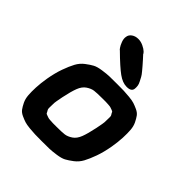

<svg xmlns="http://www.w3.org/2000/svg" viewBox="-203 -887 1024 1024"><g transform="rotate(45 309.0 -375.0)"><path d="M389 -525Q359 -525 325 -549.5Q291 -574 227 -637Q226 -636 218 -647Q210 -658 203 -677Q196 -696 199 -711Q201 -728 216.5 -739Q232 -750 254 -750H255Q273 -750 292 -741Q311 -732 320.5 -722.5Q330 -713 328 -712Q332 -708 349 -689Q366 -670 371 -664Q376 -658 389.5 -642Q403 -626 407.5 -617Q412 -608 419 -595Q426 -582 427.5 -571Q429 -560 428 -550Q426 -525 391 -525ZM271 0Q241 0 224 -0.5Q207 -1 181.5 -3.5Q156 -6 142 -10.5Q128 -15 109.5 -23.5Q91 -32 81.5 -45Q72 -58 62.5 -77.5Q53 -97 51 -122Q49 -147 50.5 -180.5Q52 -214 59 -256Q68 -307 82 -346Q96 -385 110 -411Q124 -437 147 -454.5Q170 -472 187 -481Q204 -490 235.5 -494.5Q267 -499 285.5 -499.5Q304 -500 342 -500Q345 -500 347 -500Q377 -500 394 -499.5Q411 -499 436.5 -496.5Q462 -494 476 -489.5Q490 -485 508.5 -476.5Q527 -468 536.5 -455Q546 -442 555.5 -422.5Q565 -403 567 -378Q569 -353 567.5 -319.5Q566 -286 559 -244Q550 -193 536 -154Q522 -115 508 -89Q494 -63 471 -45.5Q448 -28 431 -19Q414 -10 382.5 -5.5Q351 -1 332.5 -0.5Q314 0 276 0Q273 0 271 0ZM275 -110Q317 -110 336 -112.5Q355 -115 376 -129Q397 -143 408.5 -173Q420 -203 431 -256Q435 -277 438 -293Q441 -309 440.5 -322.5Q440 -336 441 -345.5Q442 -355 437 -362.5Q432 -370 430.5 -374.5Q429 -379 419 -382Q409 -385 406 -386.5Q403 -388 388 -389Q373 -390 368 -390Q363 -390 343 -390Q301 -390 282 -387.5Q263 -385 242 -371Q221 -357 209.5 -327Q198 -297 187 -244Q183 -223 180 -207Q177 -191 177.5 -177.5Q178 -164 177 -154.5Q176 -145 181 -137.5Q186 -130 187.5 -125.5Q189 -121 199 -118Q209 -115 212 -113.5Q215 -112 230 -111Q245 -110 250 -110Q255 -110 275 -110Z"/></g></svg>

Font: Hermit
Style: Bold Italic
Weight: 700
Italic angle: -10°
Designer: Pablo Caro
Version: Version 2.000;PS 002.000;hotconv 1.0.88;makeotf.lib2.5.64775